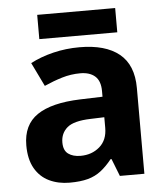

<svg xmlns="http://www.w3.org/2000/svg" viewBox="-52 -756 708 812"><g transform="rotate(-5 302.0 -349.5)"><path d="M302 -557Q412 -557 470.5 -509.5Q529 -462 529 -364V0H425L396 -74H392Q369 -45 344.5 -26Q320 -7 288.5 1.5Q257 10 211 10Q163 10 124.5 -8.5Q86 -27 64 -65.5Q42 -104 42 -163Q42 -250 103 -291.5Q164 -333 286 -337L381 -340V-364Q381 -407 358.5 -427Q336 -447 296 -447Q256 -447 218 -435.5Q180 -424 142 -407L93 -508Q137 -531 190.5 -544Q244 -557 302 -557ZM323 -251Q251 -249 223 -225Q195 -201 195 -162Q195 -128 215 -113.5Q235 -99 267 -99Q315 -99 348 -127.5Q381 -156 381 -208V-253ZM467 -709V-606H136V-709Z"/></g></svg>

Font: Noto Sans Kannada
Style: Regular
Weight: 400
Designer: Jelle Bosma - Monotype Design Team
Foundry: Monotype Imaging Inc.
Version: Version 2.003